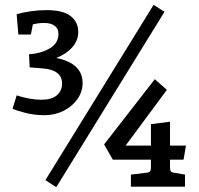

<svg xmlns="http://www.w3.org/2000/svg" viewBox="-20 -769 826 795"><path d="M661 -720 213 6 168 -23 616 -749ZM164 -292Q123 -292 85.5 -301.5Q48 -311 32 -319L49 -374Q106 -356 151 -356Q194 -356 215.5 -374.5Q237 -393 237 -423Q237 -480 155 -486L103 -490L100 -544Q151 -548 186.5 -569Q222 -590 222 -629Q222 -651 206 -662.5Q190 -674 162 -674Q140 -674 116 -668L108 -626H56L49 -710Q108 -727 174 -727Q241 -727 272.5 -702.5Q304 -678 304 -637Q304 -601 279 -573Q254 -545 213 -529Q322 -507 322 -425Q322 -389 300.5 -358.5Q279 -328 243 -310Q207 -292 164 -292ZM700 -54 746 -46V4H522V-46L588 -54Q598 -55 601.5 -60Q605 -65 605 -77V-108H447L411 -171L621 -441L671 -397L500 -166H605V-255L684 -265V-166H750L740 -108H684V-77Q684 -65 687 -60Q690 -55 700 -54Z"/></svg>

Font: Enriqueta Medium
Style: Regular
Weight: 500
Designer: Viviana Monsalve, Gustavo Ibarra
Foundry: 72Puntos
Version: Version 2.000